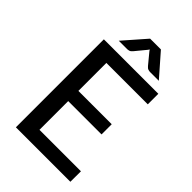

<svg xmlns="http://www.w3.org/2000/svg" viewBox="-266 -1009 1108 1108"><g transform="rotate(45 288.5 -455.0)"><path d="M533.5 0H89V-718H533.5V-632H195.5V-403.5H467.5V-320.5H195.5V-86H534ZM482.5 -773H411.5Q405 -773 396 -775.5Q387 -778 378 -789L323.5 -855L317.5 -864L311.5 -855L257 -789Q248 -778 239 -775.5Q230 -773 223.5 -773H155.5L275 -909.5H363Z"/></g></svg>

Font: Verano Sans Medium
Style: Regular
Weight: 500
Designer: Lukasz Dziedzic with Adam Twardoch and Botio Nikoltchev
Foundry: tyPoland Lukasz Dziedzic
Version: Version 3.001;December 28, 2019;FontCreator 12.0.0.2547 64-b